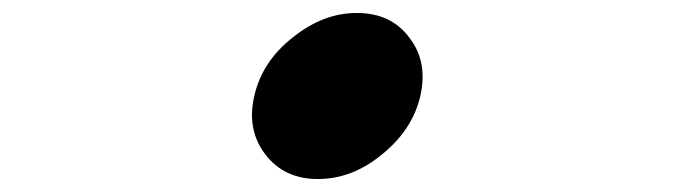

<svg xmlns="http://www.w3.org/2000/svg" viewBox="-20 -528 1040 296"><path d="M431 -470Q478 -508 530 -508Q583 -508 611 -470Q640 -433 628 -380Q616 -328 569 -290Q523 -252 470 -252Q418 -252 389 -290Q360 -328 372 -380Q384 -433 431 -470Z"/></svg>

Font: KaiGen Gothic CN Bold
Style: Bold
Weight: 700
Designer: Ryoko NISHIZUKA  (kana & ideographs); Paul D. Hunt (Latin, Greek & Cyrillic); Wenlong ZHANG  (bopomofo); Sandoll Communi
Foundry: Adobe Systems Incorporated
Version: Version 1.002.20150501